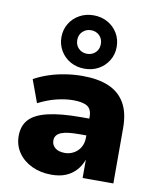

<svg xmlns="http://www.w3.org/2000/svg" viewBox="-91 -897 802 978"><g transform="rotate(10 310.0 -407.5)"><path d="M242 11Q185 11 140 -10.5Q95 -32 69.5 -69.5Q44 -107 44 -155Q44 -208 74 -240.5Q104 -273 170 -288.5Q236 -304 342 -304H404V-217H349Q317 -217 293.5 -214.5Q270 -212 254 -205.5Q238 -199 230 -188.5Q222 -178 222 -163Q222 -139 240 -124.5Q258 -110 290 -110Q315 -110 336.5 -122Q358 -134 370.5 -155.5Q383 -177 383 -206V-313Q383 -352 360 -367Q337 -382 286 -382Q248 -382 202 -371Q156 -360 107 -335L64 -452Q98 -471 138.5 -484.5Q179 -498 223.5 -505Q268 -512 312 -512Q393 -512 448 -488.5Q503 -465 532 -415.5Q561 -366 561 -286V0H402V-95Q390 -62 368.5 -38.5Q347 -15 316 -2Q285 11 242 11ZM314 -550Q274 -550 241.5 -568Q209 -586 190 -618Q171 -650 171 -688Q171 -727 190 -758.5Q209 -790 241.5 -808Q274 -826 314 -826Q354 -826 386.5 -808Q419 -790 438 -758.5Q457 -727 457 -687Q457 -649 438 -617.5Q419 -586 387 -568Q355 -550 314 -550ZM314 -627Q340 -627 357.5 -644Q375 -661 375 -688Q375 -715 357.5 -732Q340 -749 314 -749Q289 -749 271 -732Q253 -715 253 -688Q253 -661 270.5 -644Q288 -627 314 -627Z"/></g></svg>

Font: Nunito Sans 9pt Black
Style: Regular
Weight: 900
Version: Version 3.101;gftools[0.9.27]